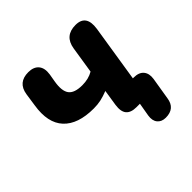

<svg xmlns="http://www.w3.org/2000/svg" viewBox="-163 -653 946 946"><g transform="rotate(-45 310.0 -180.0)"><path d="M478 139Q449 139 434 120.5Q419 102 424 70L436 0H412Q374 0 357.5 -19.5Q341 -39 347 -81L360 -165Q332 -154 309 -149Q286 -144 259 -144Q149 -144 98 -199Q47 -254 64 -361L74 -429Q85 -499 157 -499Q194 -499 212 -477.5Q230 -456 224 -416L217 -375Q207 -317 226 -291Q245 -265 300 -265Q344 -265 376 -284L398 -424Q410 -499 486 -499Q560 -499 547 -411L500 -113H506Q542 -113 558.5 -93Q575 -73 570 -39L551 77Q542 139 478 139Z"/></g></svg>

Font: Nunito ExtraBold
Style: Italic
Weight: 800
Italic angle: -9°
Designer: Vernon Adams
Foundry: Vernon Adams
Version: Version 3.601; ttfautohint (v1.8.2.53-6de2)